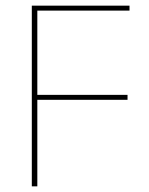

<svg xmlns="http://www.w3.org/2000/svg" viewBox="-20 -659 527 679"><path d="M92.5 0V-639H112V0ZM102.5 -306V-323.5H431V-306ZM98 -621.5V-639H438V-621.5Z"/></svg>

Font: Anek Bangla Thin
Style: Regular
Weight: 250
Designer: Sulekha Rajkumar (Bangla), Yesha Goshar (Latin)
Foundry: Ek Type
Version: Version 1.003